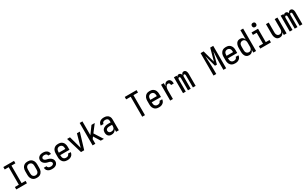

<svg xmlns="http://www.w3.org/2000/svg" viewBox="422 -3091 8655 5452"><g transform="rotate(-30 4750.0 -365.5)"><path d="M75 0V-80H205V-655H75V-735H425V-655H295V-80H425V0Z M750 8Q723 8 696 3Q669 -2 645.5 -15.5Q622 -29 603.5 -49.5Q585 -70 574 -94.5Q563 -119 558.5 -146Q554 -173 554 -200V-320Q554 -347 558.5 -374Q563 -401 574 -425.5Q585 -450 603.5 -470.5Q622 -491 645.5 -504.5Q669 -518 696 -523Q723 -528 750 -528Q777 -528 804 -523Q831 -518 854.5 -504.5Q878 -491 896.5 -470.5Q915 -450 926 -425.5Q937 -401 941.5 -374Q946 -347 946 -320V-200Q946 -173 941.5 -146Q937 -119 926 -94.5Q915 -70 896.5 -49.5Q878 -29 854.5 -15.5Q831 -2 804 3Q777 8 750 8ZM750 -72Q774 -72 796 -81.5Q818 -91 832 -110.5Q846 -130 851 -153Q856 -176 856 -200V-320Q856 -344 851 -367Q846 -390 832 -409.5Q818 -429 796 -438.5Q774 -448 750 -448Q726 -448 704 -438.5Q682 -429 668 -409.5Q654 -390 649 -367Q644 -344 644 -320V-200Q644 -176 649 -153Q654 -130 668 -110.5Q682 -91 704 -81.5Q726 -72 750 -72Z M1249 8Q1226 8 1203.5 5.5Q1181 3 1160 -4.5Q1139 -12 1120 -25Q1101 -38 1087.5 -56Q1074 -74 1067 -95.5Q1060 -117 1060 -140V-142H1150V-141Q1150 -124 1159.5 -109.5Q1169 -95 1183.5 -86.5Q1198 -78 1215 -75Q1232 -72 1249 -72Q1265 -72 1281.5 -74.5Q1298 -77 1313 -84.5Q1328 -92 1338 -105.5Q1348 -119 1348 -136Q1348 -153 1338.5 -167.5Q1329 -182 1315 -191.5Q1301 -201 1284.5 -206Q1268 -211 1251.5 -214.5Q1235 -218 1219 -222.5Q1203 -227 1187 -233.5Q1171 -240 1156.5 -248.5Q1142 -257 1128.5 -267.5Q1115 -278 1104.5 -291.5Q1094 -305 1086 -320Q1078 -335 1074 -351.5Q1070 -368 1070 -385Q1070 -406 1076.5 -427Q1083 -448 1096 -465.5Q1109 -483 1127 -495.5Q1145 -508 1165.5 -515.5Q1186 -523 1208 -525.5Q1230 -528 1251 -528Q1273 -528 1294.5 -525Q1316 -522 1336.5 -514.5Q1357 -507 1375 -494.5Q1393 -482 1406 -464Q1419 -446 1425.5 -425Q1432 -404 1432 -382V-380H1342V-381Q1342 -397 1334 -411Q1326 -425 1312.5 -433.5Q1299 -442 1283 -445Q1267 -448 1251 -448Q1236 -448 1220 -445.5Q1204 -443 1190.5 -435Q1177 -427 1168.5 -413.5Q1160 -400 1160 -385Q1160 -368 1169.5 -353Q1179 -338 1193 -328.5Q1207 -319 1223 -314Q1239 -309 1255.5 -305.5Q1272 -302 1288.5 -297.5Q1305 -293 1320.5 -286.5Q1336 -280 1351 -271.5Q1366 -263 1379 -252.5Q1392 -242 1403 -229Q1414 -216 1422 -201Q1430 -186 1434 -169.5Q1438 -153 1438 -136Q1438 -113 1430.5 -91.5Q1423 -70 1409.5 -53Q1396 -36 1377 -23.5Q1358 -11 1336.5 -4Q1315 3 1293 5.5Q1271 8 1249 8Z M1752 8Q1725 8 1698 3Q1671 -2 1647 -15Q1623 -28 1604.5 -48.5Q1586 -69 1574.5 -94Q1563 -119 1558.5 -146Q1554 -173 1554 -200V-320Q1554 -347 1558.5 -374Q1563 -401 1574 -425.5Q1585 -450 1603.5 -470.5Q1622 -491 1645.5 -504.5Q1669 -518 1696 -523Q1723 -528 1750 -528Q1777 -528 1804 -523Q1831 -518 1854.5 -504.5Q1878 -491 1896.5 -470.5Q1915 -450 1926 -425.5Q1937 -401 1941.5 -374Q1946 -347 1946 -320V-220H1644V-200Q1644 -176 1649.5 -152.5Q1655 -129 1669 -110Q1683 -91 1705.5 -81.5Q1728 -72 1752 -72Q1769 -72 1786.5 -75.5Q1804 -79 1819 -88.5Q1834 -98 1843.5 -113.5Q1853 -129 1854 -146H1944Q1943 -123 1935.5 -101Q1928 -79 1914.5 -60.5Q1901 -42 1882 -28.5Q1863 -15 1842 -6.5Q1821 2 1798 5Q1775 8 1752 8ZM1856 -300V-320Q1856 -344 1851 -367Q1846 -390 1832 -409.5Q1818 -429 1796 -438.5Q1774 -448 1750 -448Q1726 -448 1704 -438.5Q1682 -429 1668 -409.5Q1654 -390 1649 -367Q1644 -344 1644 -320V-300Z M2198 0 2041 -520H2136L2232 -173Q2236 -157 2241 -140Q2246 -123 2250 -106Q2254 -123 2259 -140Q2264 -157 2268 -173L2364 -520H2459L2302 0Z M2578 0V-735H2668V-284L2841 -520H2948L2767 -283L2948 0H2846L2714 -213L2668 -152V0Z M3197 8Q3178 8 3158 4.5Q3138 1 3121 -8.5Q3104 -18 3090.5 -33Q3077 -48 3069 -66Q3061 -84 3057.5 -103.5Q3054 -123 3054 -142Q3054 -168 3060.5 -193.5Q3067 -219 3083 -239.5Q3099 -260 3121 -274Q3143 -288 3167.5 -296Q3192 -304 3217.5 -307Q3243 -310 3269 -310H3348V-355Q3348 -375 3341.5 -393.5Q3335 -412 3320.5 -425Q3306 -438 3287 -443Q3268 -448 3249 -448Q3231 -448 3213.5 -444.5Q3196 -441 3181.5 -431Q3167 -421 3158.5 -404.5Q3150 -388 3150 -370H3060V-371Q3060 -394 3066.5 -416.5Q3073 -439 3086 -458Q3099 -477 3118 -491Q3137 -505 3158.5 -513.5Q3180 -522 3202.5 -525Q3225 -528 3249 -528Q3273 -528 3297 -524.5Q3321 -521 3343.5 -511.5Q3366 -502 3384.5 -486Q3403 -470 3415.5 -449Q3428 -428 3433 -404Q3438 -380 3438 -355V0H3348V-83Q3338 -62 3322.5 -44Q3307 -26 3287 -14Q3267 -2 3244 3Q3221 8 3197 8ZM3233 -72Q3255 -72 3277 -78Q3299 -84 3316 -99Q3333 -114 3340.5 -136Q3348 -158 3348 -180V-230H3269Q3255 -230 3241 -229Q3227 -228 3213.5 -224.5Q3200 -221 3187.5 -215.5Q3175 -210 3164.5 -200.5Q3154 -191 3149 -178Q3144 -165 3144 -151Q3144 -134 3150.5 -118Q3157 -102 3169.5 -91Q3182 -80 3199 -76Q3216 -72 3233 -72Z M4205 0V-655H4056V-735H4444V-655H4295V0Z M4752 8Q4725 8 4698 3Q4671 -2 4647 -15Q4623 -28 4604.5 -48.5Q4586 -69 4574.5 -94Q4563 -119 4558.5 -146Q4554 -173 4554 -200V-320Q4554 -347 4558.5 -374Q4563 -401 4574 -425.5Q4585 -450 4603.5 -470.5Q4622 -491 4645.5 -504.5Q4669 -518 4696 -523Q4723 -528 4750 -528Q4777 -528 4804 -523Q4831 -518 4854.5 -504.5Q4878 -491 4896.5 -470.5Q4915 -450 4926 -425.5Q4937 -401 4941.5 -374Q4946 -347 4946 -320V-220H4644V-200Q4644 -176 4649.5 -152.5Q4655 -129 4669 -110Q4683 -91 4705.5 -81.5Q4728 -72 4752 -72Q4769 -72 4786.5 -75.5Q4804 -79 4819 -88.5Q4834 -98 4843.5 -113.5Q4853 -129 4854 -146H4944Q4943 -123 4935.5 -101Q4928 -79 4914.5 -60.5Q4901 -42 4882 -28.5Q4863 -15 4842 -6.5Q4821 2 4798 5Q4775 8 4752 8ZM4856 -300V-320Q4856 -344 4851 -367Q4846 -390 4832 -409.5Q4818 -429 4796 -438.5Q4774 -448 4750 -448Q4726 -448 4704 -438.5Q4682 -429 4668 -409.5Q4654 -390 4649 -367Q4644 -344 4644 -320V-300Z M5122 0V-520H5212V-416Q5219 -438 5229 -458Q5239 -478 5254.5 -494.5Q5270 -511 5291 -519.5Q5312 -528 5335 -528Q5354 -528 5372 -523Q5390 -518 5404.5 -506.5Q5419 -495 5429 -478.5Q5439 -462 5444 -444Q5449 -426 5451 -407.5Q5453 -389 5453 -370H5363Q5363 -384 5361 -397.5Q5359 -411 5352 -423Q5345 -435 5333 -441.5Q5321 -448 5307 -448Q5289 -448 5272.5 -439Q5256 -430 5245 -415.5Q5234 -401 5228 -383.5Q5222 -366 5218.5 -348Q5215 -330 5213.5 -312Q5212 -294 5212 -276V0Z M5543 0V-520H5633V-478Q5638 -489 5645 -498.5Q5652 -508 5661.5 -515Q5671 -522 5682.5 -525Q5694 -528 5705 -528Q5720 -528 5734 -523Q5748 -518 5758.5 -507.5Q5769 -497 5776 -484Q5783 -471 5787 -457Q5791 -471 5797.5 -484Q5804 -497 5814.5 -507.5Q5825 -518 5839 -523Q5853 -528 5867 -528Q5883 -528 5897.5 -522Q5912 -516 5922.5 -505Q5933 -494 5939.5 -480Q5946 -466 5950 -451Q5954 -436 5955.5 -420.5Q5957 -405 5957 -390V0H5867V-390Q5867 -400 5865.5 -409.5Q5864 -419 5860 -427.5Q5856 -436 5848 -442Q5840 -448 5831 -448Q5821 -448 5813 -442Q5805 -436 5801.5 -427.5Q5798 -419 5796.5 -409.5Q5795 -400 5795 -390V0H5705V-390Q5705 -400 5703.5 -409.5Q5702 -419 5698.5 -427.5Q5695 -436 5687 -442Q5679 -448 5669 -448Q5660 -448 5652 -442Q5644 -436 5640 -427.5Q5636 -419 5634.5 -409.5Q5633 -400 5633 -390V0Z M6543 0V-735H6642L6750 -337L6858 -735H6957V0H6867V-147Q6867 -203 6868.5 -259Q6870 -315 6872.5 -371.5Q6875 -428 6878.5 -484Q6882 -540 6883 -596L6782 -221H6718L6617 -596Q6618 -540 6621.5 -484Q6625 -428 6627.5 -371.5Q6630 -315 6631.5 -259Q6633 -203 6633 -147V0Z M7252 8Q7225 8 7198 3Q7171 -2 7147 -15Q7123 -28 7104.5 -48.5Q7086 -69 7074.5 -94Q7063 -119 7058.5 -146Q7054 -173 7054 -200V-320Q7054 -347 7058.5 -374Q7063 -401 7074 -425.5Q7085 -450 7103.5 -470.5Q7122 -491 7145.5 -504.5Q7169 -518 7196 -523Q7223 -528 7250 -528Q7277 -528 7304 -523Q7331 -518 7354.5 -504.5Q7378 -491 7396.5 -470.5Q7415 -450 7426 -425.5Q7437 -401 7441.5 -374Q7446 -347 7446 -320V-220H7144V-200Q7144 -176 7149.5 -152.5Q7155 -129 7169 -110Q7183 -91 7205.5 -81.5Q7228 -72 7252 -72Q7269 -72 7286.5 -75.5Q7304 -79 7319 -88.5Q7334 -98 7343.5 -113.5Q7353 -129 7354 -146H7444Q7443 -123 7435.5 -101Q7428 -79 7414.5 -60.5Q7401 -42 7382 -28.5Q7363 -15 7342 -6.5Q7321 2 7298 5Q7275 8 7252 8ZM7356 -300V-320Q7356 -344 7351 -367Q7346 -390 7332 -409.5Q7318 -429 7296 -438.5Q7274 -448 7250 -448Q7226 -448 7204 -438.5Q7182 -429 7168 -409.5Q7154 -390 7149 -367Q7144 -344 7144 -320V-300Z M7713 8Q7688 8 7664 1Q7640 -6 7620.5 -21.5Q7601 -37 7588 -58Q7575 -79 7567.5 -102.5Q7560 -126 7557 -150.5Q7554 -175 7554 -200V-320Q7554 -345 7557 -369.5Q7560 -394 7567.5 -417.5Q7575 -441 7588 -462Q7601 -483 7620.5 -498.5Q7640 -514 7664 -521Q7688 -528 7713 -528Q7735 -528 7757 -522Q7779 -516 7796.5 -503Q7814 -490 7827 -471.5Q7840 -453 7848 -432V-735H7938V0H7848V-88Q7840 -67 7827 -48.5Q7814 -30 7796.5 -17Q7779 -4 7757 2Q7735 8 7713 8ZM7749 -72Q7765 -72 7780 -76Q7795 -80 7807 -89.5Q7819 -99 7827 -112Q7835 -125 7840 -139.5Q7845 -154 7846.5 -169.5Q7848 -185 7848 -200V-320Q7848 -335 7846.5 -350.5Q7845 -366 7840 -380.5Q7835 -395 7827 -408Q7819 -421 7806.5 -430.5Q7794 -440 7779 -444Q7764 -448 7749 -448Q7726 -448 7704 -438Q7682 -428 7668 -409Q7654 -390 7649 -366.5Q7644 -343 7644 -320V-200Q7644 -177 7649 -153.5Q7654 -130 7668 -111Q7682 -92 7704 -82Q7726 -72 7749 -72Z M8075 0V-80H8212V-440H8089V-520H8302V-80H8425V0ZM8257 -601Q8243 -601 8229.5 -605Q8216 -609 8206 -619Q8196 -629 8192 -642.5Q8188 -656 8188 -670Q8188 -684 8192 -697.5Q8196 -711 8206 -721Q8216 -731 8229.5 -735Q8243 -739 8257 -739Q8271 -739 8284.5 -735Q8298 -731 8308 -721Q8318 -711 8322 -697.5Q8326 -684 8326 -670Q8326 -656 8322 -642.5Q8318 -629 8308 -619Q8298 -609 8284.5 -605Q8271 -601 8257 -601Z M8714 8Q8690 8 8666 0.5Q8642 -7 8624 -22.5Q8606 -38 8593.5 -59.5Q8581 -81 8574 -104Q8567 -127 8564.5 -151.5Q8562 -176 8562 -200V-520H8652V-200Q8652 -185 8653.5 -169.5Q8655 -154 8660 -140Q8665 -126 8673 -112.5Q8681 -99 8693 -89.5Q8705 -80 8720 -76Q8735 -72 8750 -72Q8765 -72 8780 -76Q8795 -80 8807 -89.5Q8819 -99 8827 -112.5Q8835 -126 8840 -140Q8845 -154 8846.5 -169.5Q8848 -185 8848 -200V-520H8938V0H8848V-88Q8840 -67 8827.5 -48.5Q8815 -30 8797 -17Q8779 -4 8757.5 2Q8736 8 8714 8Z M9043 0V-520H9133V-478Q9138 -489 9145 -498.5Q9152 -508 9161.5 -515Q9171 -522 9182.5 -525Q9194 -528 9205 -528Q9220 -528 9234 -523Q9248 -518 9258.5 -507.5Q9269 -497 9276 -484Q9283 -471 9287 -457Q9291 -471 9297.5 -484Q9304 -497 9314.5 -507.5Q9325 -518 9339 -523Q9353 -528 9367 -528Q9383 -528 9397.5 -522Q9412 -516 9422.5 -505Q9433 -494 9439.5 -480Q9446 -466 9450 -451Q9454 -436 9455.5 -420.5Q9457 -405 9457 -390V0H9367V-390Q9367 -400 9365.5 -409.5Q9364 -419 9360 -427.5Q9356 -436 9348 -442Q9340 -448 9331 -448Q9321 -448 9313 -442Q9305 -436 9301.5 -427.5Q9298 -419 9296.5 -409.5Q9295 -400 9295 -390V0H9205V-390Q9205 -400 9203.5 -409.5Q9202 -419 9198.5 -427.5Q9195 -436 9187 -442Q9179 -448 9169 -448Q9160 -448 9152 -442Q9144 -436 9140 -427.5Q9136 -419 9134.5 -409.5Q9133 -400 9133 -390V0Z"/></g></svg>

Font: Iosevka Term Medium
Style: Regular
Weight: 500
Monospace: yes
Designer: Belleve Invis
Foundry: Belleve Invis
Version: Version 26.3.1